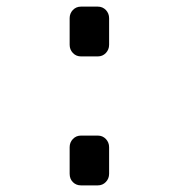

<svg xmlns="http://www.w3.org/2000/svg" viewBox="-20 -560 540 580"><path d="M224.6 -389.6Q210 -389.6 200.2 -399.9Q190.4 -410.2 190.4 -424.8V-504.9Q190.4 -519.5 200.2 -529.8Q210 -540 224.6 -540H275.4Q290 -540 299.8 -529.8Q309.6 -519.5 309.6 -504.9V-424.8Q309.6 -410.2 299.8 -399.9Q290 -389.6 275.4 -389.6ZM224.6 0Q210 0 200.2 -9.8Q190.4 -19.5 190.4 -35.2V-115.2Q190.4 -129.9 200.2 -140.1Q210 -150.4 224.6 -150.4H275.4Q290 -150.4 299.8 -140.1Q309.6 -129.9 309.6 -115.2V-35.2Q309.6 -20.5 299.8 -10.3Q290 0 275.4 0Z"/></svg>

Font: Rounded-L Mgen+ 2m regular
Style: Regular
Weight: 400
Designer: [Source Han Sans]
Ryoko NISHIZUKA  (kana & ideographs); Paul D. Hunt (Latin, Greek & Cyrillic); Wenlong ZHANG  (bopomofo
Version: Version 1.059.20150602